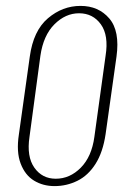

<svg xmlns="http://www.w3.org/2000/svg" viewBox="-20 -619 444 651"><path d="M165 12Q126 12 95.5 -6.5Q65 -25 50 -64.5Q35 -104 44 -163L81 -427Q93 -515 142.5 -557Q192 -599 253 -599Q314 -599 350.5 -556.5Q387 -514 375 -427L338 -164Q329 -103 304 -63.5Q279 -24 242.5 -6Q206 12 165 12ZM169 -13Q217 -13 254 -50.5Q291 -88 300 -155L338 -430Q349 -499 322 -536.5Q295 -574 248 -574Q202 -574 164.5 -536.5Q127 -499 117 -430L80 -155Q70 -88 96.5 -50.5Q123 -13 169 -13Z"/></svg>

Font: Alumni Sans ExtraLight
Style: Italic
Weight: 250
Italic angle: -8°
Version: Version 1.016